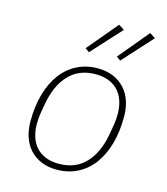

<svg xmlns="http://www.w3.org/2000/svg" viewBox="-115 -854 830 955"><g transform="rotate(15 300.0 -376.5)"><path d="M266 12Q220 12 185 -3Q150 -18 126 -44.5Q102 -71 90 -107.5Q78 -144 78 -187Q78 -266 96.5 -329.5Q115 -393 148.5 -437Q182 -481 229.5 -504.5Q277 -528 334 -528Q380 -528 415 -513Q450 -498 474 -471.5Q498 -445 510 -408.5Q522 -372 522 -329Q522 -249 503.5 -186Q485 -123 451.5 -79Q418 -35 370.5 -11.5Q323 12 266 12ZM268 -19Q354 -19 406 -74.5Q458 -130 475 -228L484 -280Q486 -295 487 -305.5Q488 -316 488 -333Q488 -369 478.5 -399Q469 -429 450 -450.5Q431 -472 401.5 -484.5Q372 -497 332 -497Q246 -497 194 -441.5Q142 -386 125 -288L116 -236Q114 -221 113 -210.5Q112 -200 112 -183Q112 -147 121.5 -117Q131 -87 150 -65.5Q169 -44 198.5 -31.5Q228 -19 268 -19ZM270 -594 249 -609 380 -765 409 -746ZM431 -594 410 -609 540 -765 569 -746Z"/></g></svg>

Font: IBM Plex Mono ExtraLight
Style: Italic
Weight: 200
Italic angle: -9°
Monospace: yes
Designer: Mike Abbink, Paul van der Laan, Pieter van Rosmalen
Foundry: Bold Monday
Version: Version 2.3